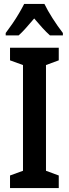

<svg xmlns="http://www.w3.org/2000/svg" viewBox="-20 -957 350 977"><path d="M279 0H31V-64L97 -88V-626L31 -650V-714H279V-650L214 -626V-88L279 -64ZM206 -937Q222 -904 247.5 -864Q273 -824 300 -789V-777H234Q215 -794 195.5 -815.5Q176 -837 154 -863Q132 -837 111.5 -814Q91 -791 75 -777H9V-789Q25 -810 43.5 -837Q62 -864 77.5 -890.5Q93 -917 103 -937Z"/></svg>

Font: Noto Sans Arabic ExtCond SemBd
Style: Regular
Weight: 600
Width: 2
Designer: Monotype Design Team, Nadine Chahine, Nizar Qandah and Khaled Hosny
Foundry: Monotype Imaging Inc.
Version: Version 2.012; ttfautohint (v1.8.4.7-5d5b)